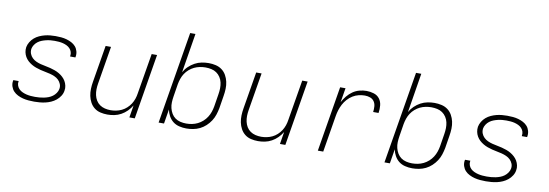

<svg xmlns="http://www.w3.org/2000/svg" viewBox="-56 -1117 4312 1507"><g transform="rotate(10 2100.0 -363.5)"><path d="M248 8Q225 8 202 6Q179 4 157.5 -1.5Q136 -7 116 -17Q96 -27 81.5 -42.5Q67 -58 60 -79.5Q53 -101 57 -125Q58 -126 58 -127.5Q58 -129 58 -130H101Q101 -129 100.5 -128Q100 -127 100 -126Q97 -109 103 -93Q109 -77 120.5 -66Q132 -55 147.5 -48Q163 -41 179.5 -37Q196 -33 213.5 -31.5Q231 -30 248 -30Q266 -30 283.5 -31.5Q301 -33 318.5 -36.5Q336 -40 353.5 -46.5Q371 -53 386 -64Q401 -75 412 -91Q423 -107 426 -124Q430 -145 422.5 -163.5Q415 -182 401.5 -195Q388 -208 370 -216Q352 -224 332.5 -229Q313 -234 293.5 -237.5Q274 -241 254.5 -246Q235 -251 217 -257.5Q199 -264 182 -274Q165 -284 151 -297Q137 -310 127.5 -326.5Q118 -343 114 -362.5Q110 -382 113 -403Q117 -424 129 -444Q141 -464 158.5 -479Q176 -494 197 -503.5Q218 -513 239.5 -518.5Q261 -524 282.5 -526Q304 -528 325 -528Q348 -528 370.5 -526Q393 -524 414 -518Q435 -512 454 -502Q473 -492 486.5 -476.5Q500 -461 506 -439.5Q512 -418 508 -396Q508 -394 507.5 -392.5Q507 -391 507 -390H465Q465 -391 465 -392Q465 -393 465 -394Q468 -411 463 -426.5Q458 -442 447 -453.5Q436 -465 421.5 -472Q407 -479 391.5 -483Q376 -487 359 -488.5Q342 -490 325 -490Q308 -490 291.5 -488.5Q275 -487 258 -483Q241 -479 224 -472.5Q207 -466 192.5 -455Q178 -444 168 -428.5Q158 -413 155 -397Q152 -376 159 -357.5Q166 -339 180 -325.5Q194 -312 211.5 -304Q229 -296 248.5 -291Q268 -286 287.5 -282.5Q307 -279 326.5 -274Q346 -269 364 -262.5Q382 -256 399 -246Q416 -236 430 -223Q444 -210 453.5 -194Q463 -178 467.5 -158Q472 -138 468 -118Q465 -96 452 -75.5Q439 -55 420.5 -40Q402 -25 380.5 -15.5Q359 -6 337 -1Q315 4 292.5 6Q270 8 248 8Z M832 8Q803 8 775.5 1.5Q748 -5 727 -21.5Q706 -38 693 -62Q680 -86 674.5 -113Q669 -140 670 -168.5Q671 -197 676 -226L725 -520H768L718 -219Q714 -196 713.5 -172.5Q713 -149 718 -126.5Q723 -104 734.5 -85Q746 -66 764 -53.5Q782 -41 804.5 -35.5Q827 -30 851 -30Q872 -30 894.5 -34.5Q917 -39 938 -49Q959 -59 977 -75.5Q995 -92 1007.5 -111.5Q1020 -131 1027.5 -153Q1035 -175 1038 -197L1092 -520H1135L1049 0H1006L1022 -98Q1007 -73 986 -52Q965 -31 939.5 -17Q914 -3 886.5 2.5Q859 8 832 8Z M1461 8Q1431 8 1403 1Q1375 -6 1354 -22.5Q1333 -39 1319.5 -63.5Q1306 -88 1301 -115L1282 0H1239L1361 -735H1403L1352 -421Q1366 -447 1388 -468Q1410 -489 1436 -503Q1462 -517 1490 -522.5Q1518 -528 1546 -528Q1575 -528 1602.5 -521.5Q1630 -515 1651.5 -499Q1673 -483 1686.5 -459Q1700 -435 1706 -408Q1712 -381 1711 -352Q1710 -323 1705 -294L1689 -194Q1684 -168 1675.5 -141.5Q1667 -115 1651.5 -91Q1636 -67 1614.5 -47Q1593 -27 1567.5 -14.5Q1542 -2 1514.5 3Q1487 8 1461 8ZM1453 -30Q1476 -30 1499 -34.5Q1522 -39 1543.5 -49.5Q1565 -60 1583.5 -76.5Q1602 -93 1615 -113.5Q1628 -134 1635.5 -156Q1643 -178 1647 -201L1663 -301Q1667 -325 1667.5 -348.5Q1668 -372 1663 -394.5Q1658 -417 1645.5 -436Q1633 -455 1615 -467.5Q1597 -480 1574 -485Q1551 -490 1527 -490Q1505 -490 1482 -485.5Q1459 -481 1438 -471Q1417 -461 1398.5 -445Q1380 -429 1367 -409Q1354 -389 1346.5 -367Q1339 -345 1335 -323L1319 -223Q1315 -199 1314 -175Q1313 -151 1318.5 -128.5Q1324 -106 1335.5 -86.5Q1347 -67 1365 -54Q1383 -41 1406 -35.5Q1429 -30 1453 -30Z M2032 8Q2003 8 1975.5 1.5Q1948 -5 1927 -21.5Q1906 -38 1893 -62Q1880 -86 1874.5 -113Q1869 -140 1870 -168.5Q1871 -197 1876 -226L1925 -520H1968L1918 -219Q1914 -196 1913.5 -172.5Q1913 -149 1918 -126.5Q1923 -104 1934.5 -85Q1946 -66 1964 -53.5Q1982 -41 2004.5 -35.5Q2027 -30 2051 -30Q2072 -30 2094.5 -34.5Q2117 -39 2138 -49Q2159 -59 2177 -75.5Q2195 -92 2207.5 -111.5Q2220 -131 2227.5 -153Q2235 -175 2238 -197L2292 -520H2335L2249 0H2206L2222 -98Q2207 -73 2186 -52Q2165 -31 2139.5 -17Q2114 -3 2086.5 2.5Q2059 8 2032 8Z M2508 0 2594 -520H2637L2618 -406Q2632 -432 2651 -455.5Q2670 -479 2694.5 -496Q2719 -513 2747.5 -520.5Q2776 -528 2804 -528Q2834 -528 2862.5 -519Q2891 -510 2908 -487.5Q2925 -465 2928 -435Q2931 -405 2926 -374H2883Q2886 -397 2884.5 -419Q2883 -441 2871.5 -458Q2860 -475 2840 -482.5Q2820 -490 2797 -490Q2773 -490 2748 -484Q2723 -478 2700.5 -464Q2678 -450 2660 -430Q2642 -410 2630 -387Q2618 -364 2610.5 -340Q2603 -316 2599 -291L2551 0Z M3261 8Q3231 8 3203 1Q3175 -6 3154 -22.5Q3133 -39 3119.5 -63.5Q3106 -88 3101 -115L3082 0H3039L3161 -735H3203L3152 -421Q3166 -447 3188 -468Q3210 -489 3236 -503Q3262 -517 3290 -522.5Q3318 -528 3346 -528Q3375 -528 3402.5 -521.5Q3430 -515 3451.5 -499Q3473 -483 3486.5 -459Q3500 -435 3506 -408Q3512 -381 3511 -352Q3510 -323 3505 -294L3489 -194Q3484 -168 3475.5 -141.5Q3467 -115 3451.5 -91Q3436 -67 3414.5 -47Q3393 -27 3367.5 -14.5Q3342 -2 3314.5 3Q3287 8 3261 8ZM3253 -30Q3276 -30 3299 -34.5Q3322 -39 3343.5 -49.5Q3365 -60 3383.5 -76.5Q3402 -93 3415 -113.5Q3428 -134 3435.5 -156Q3443 -178 3447 -201L3463 -301Q3467 -325 3467.5 -348.5Q3468 -372 3463 -394.5Q3458 -417 3445.5 -436Q3433 -455 3415 -467.5Q3397 -480 3374 -485Q3351 -490 3327 -490Q3305 -490 3282 -485.5Q3259 -481 3238 -471Q3217 -461 3198.5 -445Q3180 -429 3167 -409Q3154 -389 3146.5 -367Q3139 -345 3135 -323L3119 -223Q3115 -199 3114 -175Q3113 -151 3118.5 -128.5Q3124 -106 3135.5 -86.5Q3147 -67 3165 -54Q3183 -41 3206 -35.5Q3229 -30 3253 -30Z M3848 8Q3825 8 3802 6Q3779 4 3757.5 -1.5Q3736 -7 3716 -17Q3696 -27 3681.5 -42.5Q3667 -58 3660 -79.5Q3653 -101 3657 -125Q3658 -126 3658 -127.5Q3658 -129 3658 -130H3701Q3701 -129 3700.5 -128Q3700 -127 3700 -126Q3697 -109 3703 -93Q3709 -77 3720.5 -66Q3732 -55 3747.5 -48Q3763 -41 3779.5 -37Q3796 -33 3813.5 -31.5Q3831 -30 3848 -30Q3866 -30 3883.5 -31.5Q3901 -33 3918.5 -36.5Q3936 -40 3953.5 -46.5Q3971 -53 3986 -64Q4001 -75 4012 -91Q4023 -107 4026 -124Q4030 -145 4022.5 -163.5Q4015 -182 4001.5 -195Q3988 -208 3970 -216Q3952 -224 3932.5 -229Q3913 -234 3893.5 -237.5Q3874 -241 3854.5 -246Q3835 -251 3817 -257.5Q3799 -264 3782 -274Q3765 -284 3751 -297Q3737 -310 3727.5 -326.5Q3718 -343 3714 -362.5Q3710 -382 3713 -403Q3717 -424 3729 -444Q3741 -464 3758.5 -479Q3776 -494 3797 -503.5Q3818 -513 3839.5 -518.5Q3861 -524 3882.5 -526Q3904 -528 3925 -528Q3948 -528 3970.5 -526Q3993 -524 4014 -518Q4035 -512 4054 -502Q4073 -492 4086.5 -476.5Q4100 -461 4106 -439.5Q4112 -418 4108 -396Q4108 -394 4107.5 -392.5Q4107 -391 4107 -390H4065Q4065 -391 4065 -392Q4065 -393 4065 -394Q4068 -411 4063 -426.5Q4058 -442 4047 -453.5Q4036 -465 4021.5 -472Q4007 -479 3991.5 -483Q3976 -487 3959 -488.5Q3942 -490 3925 -490Q3908 -490 3891.5 -488.5Q3875 -487 3858 -483Q3841 -479 3824 -472.5Q3807 -466 3792.5 -455Q3778 -444 3768 -428.5Q3758 -413 3755 -397Q3752 -376 3759 -357.5Q3766 -339 3780 -325.5Q3794 -312 3811.5 -304Q3829 -296 3848.5 -291Q3868 -286 3887.5 -282.5Q3907 -279 3926.5 -274Q3946 -269 3964 -262.5Q3982 -256 3999 -246Q4016 -236 4030 -223Q4044 -210 4053.5 -194Q4063 -178 4067.5 -158Q4072 -138 4068 -118Q4065 -96 4052 -75.5Q4039 -55 4020.5 -40Q4002 -25 3980.5 -15.5Q3959 -6 3937 -1Q3915 4 3892.5 6Q3870 8 3848 8Z"/></g></svg>

Font: Iosevka SS04 XLt Ex
Style: Italic
Weight: 200
Width: 7
Italic angle: -9°
Monospace: yes
Designer: Belleve Invis
Foundry: Belleve Invis
Version: Version 19.0.0; ttfautohint (v1.8.4)